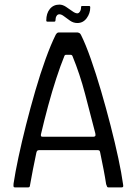

<svg xmlns="http://www.w3.org/2000/svg" viewBox="-20 -814 593 834"><path d="M45 0Q40 0 39 -3.5Q38 -7 39 -17Q46 -64 60 -130Q74 -196 93 -271Q112 -346 133.5 -420Q155 -494 178 -557.5Q201 -621 222 -663Q225 -668 228 -670.5Q231 -673 235 -673H317Q322 -672 325.5 -670Q329 -668 332 -662Q352 -622 374.5 -558Q397 -494 419 -419Q441 -344 460.5 -268Q480 -192 494 -126.5Q508 -61 514 -17Q516 -7 515 -3.5Q514 0 508 0H451Q447 0 445.5 -2.5Q444 -5 441 -14Q437 -41 430 -77.5Q423 -114 415 -152Q414 -158 411.5 -160Q409 -162 402 -162H150Q144 -161 142 -159.5Q140 -158 138 -151Q130 -114 123 -77.5Q116 -41 111 -13Q110 -5 108.5 -2.5Q107 0 102 0ZM165 -220H386Q391 -220 393.5 -223Q396 -226 394 -235Q372 -320 349.5 -406Q327 -492 295 -570Q293 -576 286 -576H267Q261 -576 259 -569Q243 -530 224.5 -473.5Q206 -417 189 -354Q172 -291 158 -231Q157 -227 158 -223.5Q159 -220 165 -220ZM186 -720Q181 -720 181 -725Q181 -756 196.5 -775Q212 -794 238 -794Q252 -794 266.5 -784.5Q281 -775 294 -765.5Q307 -756 316 -756Q322 -756 327 -763.5Q332 -771 332 -781Q332 -788 336 -788H367Q372 -788 372 -782Q372 -756 356.5 -735Q341 -714 316 -714Q299 -714 284.5 -724Q270 -734 258.5 -743Q247 -752 238 -752Q230 -752 225.5 -744.5Q221 -737 221 -726Q221 -720 216 -720Z"/></svg>

Font: Glory Thin
Style: Regular
Weight: 400
Version: Version 1.011